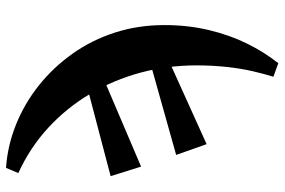

<svg xmlns="http://www.w3.org/2000/svg" viewBox="-170 -588 925 624"><g transform="rotate(-90 292.0 -275.5)"><path d="M136 -66 101 -165 432 -258 450 -208ZM355 151Q364 123 373 84Q382 45 387 -1.5Q392 -48 392 -99Q392 -193 368.5 -280.5Q345 -368 299.5 -444.5Q254 -521 189.5 -580.5Q125 -640 42 -678L59 -718Q131 -713 199.5 -685.5Q268 -658 326.5 -611.5Q385 -565 429.5 -502.5Q474 -440 498.5 -364.5Q523 -289 523 -203Q523 -127 507 -59.5Q491 8 463 65Q435 122 399 167ZM63 -279 32 -378 367 -466 382 -415Z"/></g></svg>

Font: Source Serif 4 36pt
Style: Bold
Weight: 700
Designer: Frank Grießhammer
Foundry: Adobe Systems Incorporated
Version: Version 4.004;hotconv 1.0.116;makeotfexe 2.5.65601